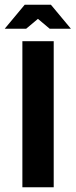

<svg xmlns="http://www.w3.org/2000/svg" viewBox="-67 -795 321 815"><path d="M28 -620H161V0H28ZM-47 -673 38 -775H149L234 -673H144L94 -715L44 -673Z"/></svg>

Font: Smooch Sans Thin ExtraBold
Style: Regular
Weight: 800
Version: Version 1.010